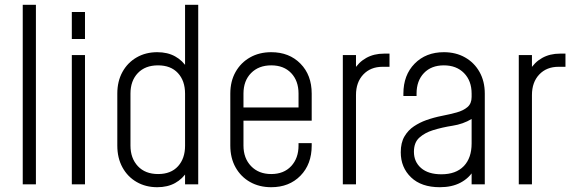

<svg xmlns="http://www.w3.org/2000/svg" viewBox="-20 -770 2388 802"><path d="M75 0V-750H130V0Z M280 0V-540H335V0ZM280 -607V-720H335V-607Z M637 12Q588.5 12 550.8 -9.8Q513 -31.5 491.5 -70.8Q470 -110 470 -162V-379Q470 -430.5 491.5 -469.5Q513 -508.5 550.8 -530.2Q588.5 -552 637 -552Q680 -552 711.5 -534.5Q743 -517 762 -486L753 -474V-750H808V0H753V-66L762 -54Q743 -23 711.5 -5.5Q680 12 637 12ZM640.5 -43Q694 -43 723.5 -75.5Q753 -108 753 -161V-379Q753 -432.5 723.2 -464.8Q693.5 -497 640 -497Q586.5 -497 555.8 -464.8Q525 -432.5 525 -379V-162Q525 -109 555.8 -76Q586.5 -43 640.5 -43Z M1113 12Q1063 12 1024.5 -9.8Q986 -31.5 964 -70.8Q942 -110 942 -162V-379Q942 -430.5 964 -469.5Q986 -508.5 1024.5 -530.2Q1063 -552 1113 -552Q1188 -552 1235 -504.2Q1282 -456.5 1282 -379V-266H983V-321H1227V-379Q1227 -432.5 1196.2 -464.8Q1165.5 -497 1113 -497Q1060.5 -497 1028.8 -464.8Q997 -432.5 997 -379V-162Q997 -109 1028.8 -76Q1060.5 -43 1113 -43Q1165.5 -43 1196.2 -76Q1227 -109 1227 -162V-172H1282V-162Q1282 -84 1235 -36Q1188 12 1113 12Z M1412 0V-540H1467V-466L1458 -477Q1477.5 -510 1509.8 -528Q1542 -546 1584 -546H1607V-491H1578Q1528 -491 1497.5 -458.8Q1467 -426.5 1467 -373V0Z M1817 12Q1740 12 1697 -29.2Q1654 -70.5 1654 -134Q1654 -174 1669.5 -200.2Q1685 -226.5 1709.2 -242.5Q1733.5 -258.5 1760 -268Q1792.5 -279.5 1825.8 -286Q1859 -292.5 1887.2 -300.2Q1915.5 -308 1932.8 -322.8Q1950 -337.5 1950 -365V-379Q1950 -432.5 1918.2 -464.8Q1886.5 -497 1834 -497Q1781.5 -497 1750.8 -464.8Q1720 -432.5 1720 -379V-369H1665V-379Q1665 -456.5 1712 -504.2Q1759 -552 1834 -552Q1884 -552 1922.5 -530.2Q1961 -508.5 1983 -469.5Q2005 -430.5 2005 -379V0H1950V-71L1959 -59Q1939 -25.5 1903.2 -6.8Q1867.5 12 1817 12ZM1823.5 -42Q1884.5 -42 1917.2 -76Q1950 -110 1950 -171V-273Q1914 -251.5 1870.2 -244.8Q1826.5 -238 1788 -226Q1754.5 -215.5 1731.8 -195.2Q1709 -175 1709 -136Q1709 -94 1739 -68Q1769 -42 1823.5 -42Z M2147 0V-540H2202V-466L2193 -477Q2212.5 -510 2244.8 -528Q2277 -546 2319 -546H2342V-491H2313Q2263 -491 2232.5 -458.8Q2202 -426.5 2202 -373V0Z"/></svg>

Font: Mohave Light
Style: Regular
Weight: 300
Designer: Gumpita Rahayu
Foundry: Tokotype
Version: Version 2.003